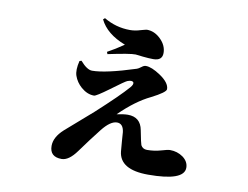

<svg xmlns="http://www.w3.org/2000/svg" viewBox="-75 -733 1149 889"><g transform="rotate(10 500.0 -288.5)"><path d="M277 -415Q309 -378 333 -378Q396 -378 536 -423Q543 -425 556 -435Q566 -443 575 -443Q602 -443 644 -415Q690 -384 690 -354Q690 -339 623 -305Q554 -272 480 -199Q513 -206 532 -206Q592 -206 603 -146Q615 -84 618 -78Q627 -61 647 -61Q681 -61 712 -70Q742 -79 753 -79Q787 -79 814 -60Q841 -40 841 -11Q841 51 672 51Q539 51 530 -33Q528 -52 526 -81L523 -123Q518 -162 489 -162Q458 -162 420 -114Q379 -62 335 -1Q299 49 265 49Q209 49 209 -3Q209 -44 252 -83Q371 -186 378 -193Q481 -287 521 -333Q536 -350 530 -359Q523 -367 502 -359Q492 -355 429 -308Q372 -266 362 -266Q330 -266 301 -291Q276 -313 266 -342Q257 -368 268 -412ZM342 -621 350 -628Q407 -594 473 -594Q497 -594 522 -602Q547 -609 551 -609Q586 -609 615 -581Q645 -552 645 -516Q645 -480 603 -480Q582 -480 554 -483L519 -487Q494 -488 390 -466L386 -476Q423 -496 462 -523Q373 -557 342 -621Z"/></g></svg>

Font: Source Han Serif CN Heavy
Style: Regular
Weight: 900
Designer: Ryoko NISHIZUKA  (kana & ideographs); Frank Grießhammer (Latin, Greek & Cyrillic); Wenlong ZHANG  (bopomofo); Sandoll Co
Foundry: Adobe Systems Incorporated
Version: Version 1.000;PS 1;hotconv 16.6.53;makeotf.lib2.5.65590